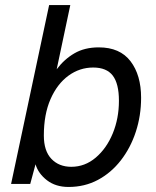

<svg xmlns="http://www.w3.org/2000/svg" viewBox="-20 -730 618 762"><path d="M252 12Q201 12 166.5 -14.5Q132 -41 121 -78L100 0H24L175 -710H259L205 -455Q235 -495 275.5 -518.5Q316 -542 372 -542Q456 -542 498 -487Q540 -432 540 -342Q540 -271 519 -207Q498 -143 459.5 -93.5Q421 -44 368.5 -16Q316 12 252 12ZM263 -68Q317 -68 360 -104.5Q403 -141 427.5 -200.5Q452 -260 452 -330Q452 -398 427.5 -430Q403 -462 350 -462Q296 -462 251.5 -429.5Q207 -397 180.5 -336.5Q154 -276 154 -192Q154 -131 184 -99.5Q214 -68 263 -68Z"/></svg>

Font: Geist Regular
Style: Italic
Weight: 400
Italic angle: -12°
Designer: Basement.studio, Andrés Briganti, Mateo Zaragoza
Foundry: Basement.studio, Vercel, Andrés Briganti, Guido Ferreyra, Mateo Zaragoza
Version: Version 1.500; ttfautohint (v1.8.4.7-5d5b)